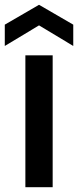

<svg xmlns="http://www.w3.org/2000/svg" viewBox="-31 -782 326 802"><path d="M189 -551V0H75V-551ZM132 -676 -11 -590V-679L132 -762L275 -679V-590Z"/></svg>

Font: Poppins-tnum Medium
Style: Regular
Weight: 500
Designer: Ninad Kale (Devanagari), Jonny Pinhorn (Latin)
Foundry: Indian Type Foundry
Version: Version 4.004